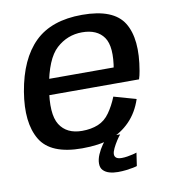

<svg xmlns="http://www.w3.org/2000/svg" viewBox="-83 -669 783 881"><g transform="rotate(-10 309.0 -228.5)"><path d="M253 5.5 267 -73.5Q195 -73.5 163 -124.2Q131 -175 151.5 -297Q173 -425.5 224.2 -472.2Q275.5 -519 344 -519Q414 -519 445.2 -474.5Q476.5 -430 457.5 -323L465.5 -335H146L133 -261H564.5Q570 -277.5 573.5 -298.5Q599 -444.5 551.8 -521.2Q504.5 -598 358 -598Q215 -598 137.2 -521.8Q59.5 -445.5 34.5 -297Q11 -155.5 58.8 -75Q106.5 5.5 253 5.5ZM267 -73.5 253 5.5Q332.5 5.5 385.5 -13.5Q438.5 -32.5 478.2 -73Q518 -113.5 538 -174L434.5 -203.5Q418.5 -163.5 396.2 -131.8Q374 -100 341.5 -86.8Q309 -73.5 267 -73.5ZM396 141Q415.5 141 434 138.8Q452.5 136.5 466.5 133.8Q480.5 131 485.5 129L494.5 68Q488.5 70 476.8 73Q465 76 451 78.2Q437 80.5 424.5 80.5Q407 80.5 399 74.5Q391 68.5 391 57.5Q391 46.5 399 30Q407 13.5 417.5 -2.8Q428 -19 435.5 -27.5H375.5Q363 -15 349.2 4.5Q335.5 24 326 46Q316.5 68 316.5 88Q316.5 108 327.8 119.5Q339 131 357 136Q375 141 396 141Z"/></g></svg>

Font: Anybody UltraCondensed Thin Medium
Style: Italic
Weight: 500
Italic angle: -10°
Version: Version 1.111